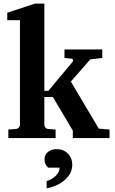

<svg xmlns="http://www.w3.org/2000/svg" viewBox="-20 -760 631 1057"><path d="M583 0H380.9V-41L271 -226.1H224.1V-73.2Q224.1 -64 230.2 -57.1Q236.3 -50.3 246.1 -49.8L286.1 -46.9V0H25.9V-46.9L67.9 -49.8Q77.1 -50.8 83.5 -57.4Q89.8 -64 89.8 -73.2V-648.9H20V-689.9L172.9 -740.2H224.1V-259.8H246.1L379.9 -419.9Q384.3 -424.8 382.3 -430.7Q380.4 -436.5 373 -437L335 -440.9V-487.8H543V-440.9L477.1 -433.1L370.1 -311L523.9 -51.8L583 -46.9ZM377.9 146Q377.9 194.8 337.6 230Q297.4 265.1 236.8 276.9V236.8Q267.1 228 287.6 207.3Q308.1 186.5 308.1 163.1H245.1Q225.1 144.5 225.1 119.1Q225.1 91.3 244.4 76.2Q263.7 61 292 61Q329.6 61 353.8 85.7Q377.9 110.4 377.9 146Z"/></svg>

Font: Veleka
Style: Bold
Weight: 700
Designer: Stefan Peev, Context Ltd, 2016; SIL International, 1997-2014.
Foundry: Stefan Peev, Context Ltd, 2016
Version: Version 1.000